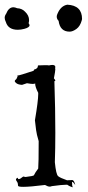

<svg xmlns="http://www.w3.org/2000/svg" viewBox="-31 -796 376 819"><path d="M280 3Q276 -1 276 -20H277Q281 -20 290 -7Q285 -28 277 -28L255 -27Q226 -37 217 -44.5Q208 -52 203 -104Q205 -163 205 -230Q205 -331 201 -450H202Q205 -450 205 -452Q205 -455 199 -462Q205 -493 205 -501Q205 -504 204 -504L205 -510Q205 -519 192 -519Q187 -519 178 -517Q174 -518 162 -518L131 -517Q131 -502 113 -499H115L112 -494Q52 -474 45 -474H43L44 -470L39 -459Q32 -454 32 -450Q32 -446 39.5 -440.5Q47 -435 63 -434Q71 -436 84 -441Q101 -438 109 -438Q118 -438 119 -441V-439Q119 -425 132 -400V-394Q132 -366 118 -283Q121 -258 123 -241Q125 -224 134 -194Q134 -99 132 -77Q119 -60 114 -49Q113 -45 78 -41L68 -43Q55 -32 49 -32Q45 -32 45 -38Q37 -35 37 -30Q37 -27 41.5 -21Q46 -15 46 -4Q46 1 68 1Q97 1 161 -7Q173 0 181 0Q186 0 190 -2Q234 -8 251 -8H256Q267 0 280 3ZM45 -669Q58 -669 73 -673Q95 -679 95 -688Q95 -692 91 -697Q93 -704 93 -710Q93 -730 76 -746Q63 -760 42 -761Q33 -765 26 -765Q6 -765 -5 -737Q-11 -729 -11 -720Q-11 -712 -6 -702Q4 -669 45 -669ZM266 -661Q279 -661 295 -672.5Q311 -684 318 -710L319 -715Q319 -773 256 -776Q228 -771 214 -737Q211 -731 211 -725Q211 -715 219 -707Q225 -661 266 -661Z"/></svg>

Font: Xiaobo Songti 小帛宋体
Style: Regular
Weight: 400
Version: Version 1.501;March 17, 2024;FontCreator 14.0.0.2814 64-bit